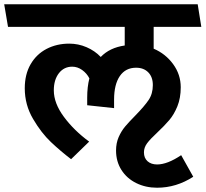

<svg xmlns="http://www.w3.org/2000/svg" viewBox="-55 -711 971 907"><path d="M800.8 22 857.9 124Q777.8 175.8 687 175.8Q632.8 175.8 588.4 153.8Q543.9 131.8 518.6 91.8Q493.2 51.8 493.2 0Q493.2 -35.2 505.6 -63.5Q518.1 -91.8 536.1 -113.3Q554.2 -134.8 585 -166Q627 -209 647 -238.5Q667 -268.1 667 -309.1Q667 -347.2 645.5 -369.1Q624 -391.1 587.9 -391.1Q538.1 -391.1 511 -351.6Q483.9 -312 483.9 -240.2V-200.2L356.9 -213.9V-250Q356.9 -300.8 367.2 -340.8Q355 -364.7 333 -380.4Q311 -396 286.1 -396Q247.1 -396 223.1 -365Q199.2 -334 199.2 -284.2Q199.2 -223.1 247.1 -158.7Q294.9 -94.2 366.2 -42L280.8 41Q231 2.9 185.5 -40Q140.1 -83 101.1 -149.4Q62 -215.8 62 -293.9Q62 -359.9 89.6 -407.5Q117.2 -455.1 165 -480Q212.9 -504.9 272 -504.9Q314.9 -504.9 354 -488Q393.1 -471.2 420.9 -441.9Q462.9 -485.8 534.2 -496.1V-584H-17.1L-35.2 -690.9H878.9L896 -584H670.9V-481Q727.1 -457 762.9 -408Q798.8 -358.9 798.8 -298.8Q798.8 -248 783 -209Q767.1 -169.9 744.6 -143.6Q722.2 -117.2 688 -85Q654.8 -54.2 639.9 -34.2Q625 -14.2 625 8.8Q625 35.6 642.1 50.8Q659.2 65.9 687 65.9Q735.8 65.9 800.8 22Z"/></svg>

Font: Kadwa
Style: Bold
Weight: 700
Designer: Sol Matas
Foundry: Sol Matas
Version: Version 1.001;PS 001.000;hotconv 1.0.70;makeotf.lib2.5.58329